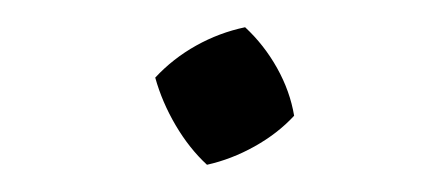

<svg xmlns="http://www.w3.org/2000/svg" viewBox="-20 -347 312 141"><path d="M132 -226Q119 -238 109 -255Q99 -272 94 -290Q107 -304 124 -313.5Q141 -323 160 -327Q174 -314 183.5 -297Q193 -280 196 -262Q184 -249 167 -239.5Q150 -230 132 -226Z"/></svg>

Font: Piazzolla Thin Light
Style: Regular
Weight: 300
Version: Version 2.005